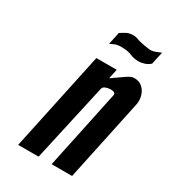

<svg xmlns="http://www.w3.org/2000/svg" viewBox="-179 -824 821 919"><g transform="rotate(30 232.0 -365.0)"><path d="M68.5 0H181.5L277 -430Q279.5 -441.5 293.5 -446.5Q307.5 -451.5 320 -451.5Q348.5 -451.5 345 -433.5L253.5 0H366.5L461.5 -448Q467 -472.5 460.8 -497Q454.5 -521.5 437 -538.2Q419.5 -555 390.5 -555Q383 -555 375 -552.2Q367 -549.5 347.5 -536.5Q328 -523.5 286 -493.5L297.5 -547H185ZM203.5 -636.5Q215 -641.5 227.2 -647.2Q239.5 -653 264 -653Q298 -653 319.5 -643.5Q341 -634 366.5 -634Q382.5 -634 399.8 -639.8Q417 -645.5 429.5 -657.5L444.5 -726.5Q412.5 -712.5 402.2 -710.8Q392 -709 383 -710Q352.5 -714 337 -717.5Q321.5 -721 314.2 -723.8Q307 -726.5 301.2 -728.2Q295.5 -730 284.5 -730Q261.5 -730 247.2 -722.2Q233 -714.5 218 -704.5Z"/></g></svg>

Font: League Gothic SemiExpanded Italic
Style: Regular
Weight: 400
Width: 6
Designer: The League of Moveable Type
Version: Version 1.600; ttfautohint (v1.8.3)